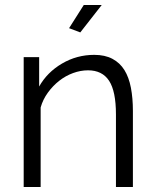

<svg xmlns="http://www.w3.org/2000/svg" viewBox="-20 -750 623 770"><path d="M302 -620 257 -637 316 -730H388ZM513 0H445V-291Q445 -384 417.5 -426Q390 -468 333 -468Q303 -468 273 -457Q243 -446 217.5 -426Q192 -406 172 -378.5Q152 -351 143 -319V0H75V-521H137V-403Q169 -460 228.5 -495Q288 -530 358 -530Q401 -530 431 -514Q461 -498 479 -469Q497 -440 505 -398Q513 -356 513 -305Z"/></svg>

Font: Boldmen
Style: Regular
Weight: 400
Designer: Matt McInerney, Pablo Impallari, Rodrigo Fuenzalida
Foundry: LIVING CONCEPT
Version: Version 1.000